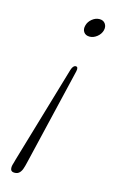

<svg xmlns="http://www.w3.org/2000/svg" viewBox="-116 -649 503 836"><g transform="rotate(15 135.5 -231.0)"><path d="M40 140.5Q25.5 140.5 22.5 131Q19.5 121.5 23 108.5Q24.5 105 26.2 97.8Q28 90.5 30 83.5L159 -354.5Q166 -376.5 178 -376.5Q190.5 -376.5 185.5 -355L81.5 83.5Q80 90.5 78 97.5Q76 104.5 74.5 109Q71 122 62.8 131.2Q54.5 140.5 40 140.5ZM225 -601.5Q242.5 -601.5 251.2 -589Q260 -576.5 255.5 -559Q250.5 -541 234.8 -528.8Q219 -516.5 202 -516.5Q184 -516.5 175.5 -528.8Q167 -541 172 -559Q176.5 -576.5 192 -589Q207.5 -601.5 225 -601.5Z"/></g></svg>

Font: Fraunces 9pt S050 Thin
Style: Italic
Weight: 100
Italic angle: -16°
Version: Version 1.000; ttfautohint (v1.8.3)